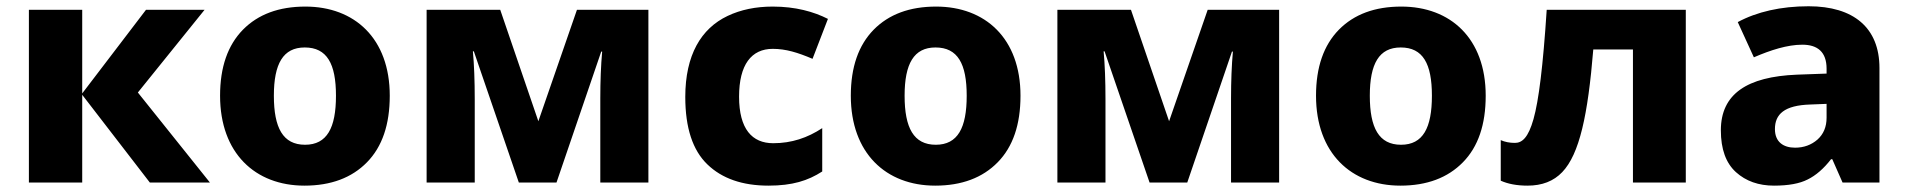

<svg xmlns="http://www.w3.org/2000/svg" viewBox="-20 -580 6061 610"><path d="M241.2 -283.2V-548.8H71.8V0H241.2V-278.8L456.1 0H647L418 -286.1L629.9 -548.8H443.8Z M1218.3 -275.9C1218.3 -458 1106.4 -559.1 950.2 -559.1C866.2 -559.1 800.3 -534.7 752 -485.8C703.6 -436.5 679.2 -366.7 679.2 -275.9C679.2 -93.3 791 9.8 947.3 9.8C1031.2 9.8 1097.7 -15.1 1146 -64.5C1194.3 -113.8 1218.3 -184.1 1218.3 -275.9ZM850.1 -275.9C850.1 -377.4 879.4 -429.2 948.2 -429.2C1019 -429.2 1047.4 -377.4 1047.4 -275.9C1047.4 -173.8 1019 -120.1 949.2 -120.1C878.9 -120.1 850.1 -173.8 850.1 -275.9Z M1813 -548.8 1690.4 -194.8 1569.3 -548.8H1335.4V0H1488.3V-264.2C1488.3 -324.2 1486.3 -375 1482.4 -417H1485.4L1628.4 0H1748L1890.1 -416H1893.1C1889.2 -373 1887.2 -321.3 1887.2 -268.1V0H2040V-548.8Z M2421.4 9.8C2497.6 9.8 2546.9 -5.9 2592.3 -35.2V-172.9C2545.4 -142.1 2495.1 -125 2436.5 -125C2369.6 -125 2328.1 -169.9 2328.1 -272.9C2328.1 -374.5 2367.2 -424.8 2435.1 -424.8C2476.6 -424.8 2514.6 -413.1 2561.5 -393.1L2610.4 -520C2564.9 -543 2507.3 -559.1 2435.1 -559.1C2381.3 -559.1 2333.5 -549.3 2291.5 -529.3C2207.5 -489.3 2157.2 -405.3 2157.2 -272C2157.2 -173.8 2180.7 -102.5 2227.5 -57.6C2273.9 -12.7 2338.9 9.8 2421.4 9.8Z M3222.2 -275.9C3222.2 -458 3110.4 -559.1 2954.1 -559.1C2870.1 -559.1 2804.2 -534.7 2755.9 -485.8C2707.5 -436.5 2683.1 -366.7 2683.1 -275.9C2683.1 -93.3 2794.9 9.8 2951.2 9.8C3035.2 9.8 3101.6 -15.1 3149.9 -64.5C3198.2 -113.8 3222.2 -184.1 3222.2 -275.9ZM2854 -275.9C2854 -377.4 2883.3 -429.2 2952.1 -429.2C3022.9 -429.2 3051.3 -377.4 3051.3 -275.9C3051.3 -173.8 3022.9 -120.1 2953.1 -120.1C2882.8 -120.1 2854 -173.8 2854 -275.9Z M3816.9 -548.8 3694.3 -194.8 3573.2 -548.8H3339.4V0H3492.2V-264.2C3492.2 -324.2 3490.2 -375 3486.3 -417H3489.3L3632.3 0H3752L3894 -416H3897C3893.1 -373 3891.1 -321.3 3891.1 -268.1V0H4043.9V-548.8Z M4700.2 -275.9C4700.2 -458 4588.4 -559.1 4432.1 -559.1C4348.1 -559.1 4282.2 -534.7 4233.9 -485.8C4185.5 -436.5 4161.1 -366.7 4161.1 -275.9C4161.1 -93.3 4272.9 9.8 4429.2 9.8C4513.2 9.8 4579.6 -15.1 4627.9 -64.5C4676.3 -113.8 4700.2 -184.1 4700.2 -275.9ZM4332 -275.9C4332 -377.4 4361.3 -429.2 4430.2 -429.2C4501 -429.2 4529.3 -377.4 4529.3 -275.9C4529.3 -173.8 4501 -120.1 4431.2 -120.1C4360.8 -120.1 4332 -173.8 4332 -275.9Z M5335.9 -548.8H4894C4882.3 -369.1 4868.7 -260.7 4852.1 -201.7C4835.4 -142.6 4815.9 -126 4793 -126C4776.4 -126 4761.2 -128.9 4748 -134.8V-5.9C4771 4.4 4799.3 9.8 4833 9.8C4879.4 9.8 4916 -4.4 4943.4 -33.2C4998 -90.3 5024.9 -213.9 5042 -422.9H5168V0H5335.9Z M5726.1 -560.1C5638.2 -560.1 5561.5 -542.5 5501 -509.8L5552.2 -397.9C5605.5 -420.9 5658.7 -438 5706.1 -438C5754.4 -438 5783.2 -415 5783.2 -361.8V-346.2L5689 -342.8C5530.8 -336.4 5447.3 -281.7 5447.3 -166C5447.3 -106 5463.4 -62 5495.1 -33.2C5526.9 -4.4 5567.4 9.8 5616.2 9.8C5661.6 9.8 5697.3 3.4 5723.1 -9.8C5749 -22.5 5773.9 -43.9 5797.4 -74.2H5801.3L5834 0H5951.2V-363.8C5951.2 -492.2 5868.7 -560.1 5726.1 -560.1ZM5783.2 -250V-206.1C5783.2 -176.8 5773.4 -153.8 5754.4 -136.7C5734.9 -119.6 5710.9 -110.8 5683.1 -110.8C5646 -110.8 5619.1 -128.9 5619.1 -169.9C5619.1 -216.8 5648.4 -245.6 5732.4 -248Z"/></svg>

Font: Noto Reveo Sans
Style: Regular
Weight: 800
Designer: Monotype Design Team
Foundry: Monotype Imaging Inc.
Version: Version 2.007